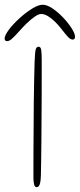

<svg xmlns="http://www.w3.org/2000/svg" viewBox="-86 -786 337 810"><path d="M68 3.5Q60.5 3.5 57.8 -8.5Q55 -20.5 55 -36Q55 -45.5 55 -75.2Q55 -105 55.2 -148.8Q55.5 -192.5 55.8 -243.5Q56 -294.5 56.5 -346.5Q57 -398.5 58 -445Q59 -491.5 60 -525.5Q61.5 -564.5 64.5 -576.8Q67.5 -589 77 -589Q86 -589 88 -574.5Q90 -560 90 -531Q90 -506 90 -465.5Q90 -425 89.8 -376Q89.5 -327 89.2 -276.5Q89 -226 88.5 -180Q88 -134 87.5 -99Q87 -64 86.5 -47.5Q86 -26 83.5 -15Q81 -4 77.2 -0.2Q73.5 3.5 68 3.5ZM-56 -612.5Q-66.5 -612.5 -66.5 -623.5Q-66.5 -636.5 -49 -660Q-31.5 -683.5 -5 -707.8Q21.5 -732 48.5 -749Q75.5 -766 94 -766Q112.5 -766 135.8 -750.2Q159 -734.5 180.8 -711.5Q202.5 -688.5 216.5 -666.2Q230.5 -644 230.5 -631Q230.5 -625.5 228 -622.2Q225.5 -619 221.5 -619Q211.5 -619 201.5 -629.5Q191.5 -640 172.5 -664.5Q160 -681 145.2 -695.2Q130.5 -709.5 115.8 -718.2Q101 -727 88 -727Q77 -727 61 -716Q45 -705 27.2 -688Q9.5 -671 -7 -652Q-27.5 -629 -37.5 -620.8Q-47.5 -612.5 -56 -612.5Z"/></svg>

Font: Gluten Thin Thin
Style: Regular
Weight: 250
Version: Version 1.300